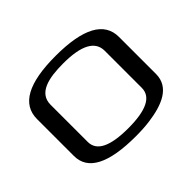

<svg xmlns="http://www.w3.org/2000/svg" viewBox="-140 -889 1130 1130"><g transform="rotate(-45 424.5 -324.5)"><path d="M766 -474C766 -597 652 -659 423 -659C196 -659 83 -597 83 -473V-166C83 -49 196 10 423 10C464 10 503 8 539 3C659 -13 766 -54 766 -166ZM424 -596C574 -596 649 -556 649 -476V-167C649 -92 574 -55 425 -55C274 -55 199 -92 199 -167V-476C199 -574 301 -596 424 -596Z"/></g></svg>

Font: Gamestation Extended
Style: Regular
Weight: 400
Width: 7
Designer: Jonas Hecksher
Foundry: Jonas Hecksher, Playtypeª, e-types AS
Version: Version 1.003